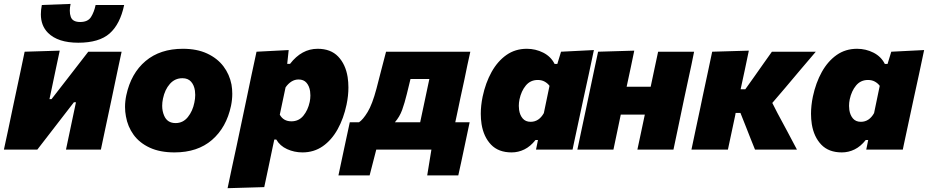

<svg xmlns="http://www.w3.org/2000/svg" viewBox="-27 -765 4746 982"><path d="M-7 0Q4.5 -52.5 15 -102Q25 -151 38.5 -214.5L49 -264Q66 -343 77 -395.5Q88 -448 99 -500.5L278.5 -506Q268.5 -459.5 259 -414.5Q249.5 -369.5 235.5 -302.5L226 -258H236.5L320 -365.5Q371.5 -431.5 424.5 -500.5H595Q587.5 -465.5 580.2 -431.5Q573 -397.5 564.5 -357.2Q556 -317 545 -264L534.5 -214.5Q521 -151.5 510.5 -102Q500 -52 489 0H310.5Q321 -49.5 330.5 -95Q340 -140 352 -197L361.5 -242H351L271 -138.5Q244.5 -104 217.5 -69.2Q190.5 -34.5 164 0ZM373.5 -546.5Q269 -546.5 218.5 -597Q182 -633.5 182 -692Q182 -714 187 -739.5L334 -745Q330 -726 330 -710.5Q330 -692.5 335 -679Q344 -652.5 383 -652.5Q422.5 -652.5 438.5 -678Q454.5 -703.5 462 -739.5H608Q587.5 -641.5 533.8 -594Q480 -546.5 373.5 -546.5Z M865.5 14.5Q791 14.5 738.8 -9.8Q686.5 -34 656.2 -75.8Q626 -117.5 617 -170Q612.5 -193.5 612.5 -218Q612.5 -247.5 619 -278Q643 -390 717.5 -452.8Q792 -515.5 908.5 -515.5Q980.5 -515.5 1032.5 -491.2Q1084.5 -467 1115.8 -425.8Q1147 -384.5 1157 -332.5Q1161 -309.5 1161 -285.5Q1161 -255 1154.5 -223.5Q1131 -113 1057.2 -49.2Q983.5 14.5 865.5 14.5ZM871 -135.5Q909 -135.5 933.8 -166.2Q958.5 -197 967 -240Q971.5 -260.5 971.5 -279.5Q971.5 -290.5 970 -301Q966 -329.5 950.2 -347.2Q934.5 -365 906 -365Q867.5 -365 841.8 -335.8Q816 -306.5 806.5 -260.5Q802.5 -241.5 802.5 -224Q802.5 -196.5 812.5 -173.5Q828.5 -135.5 871 -135.5Z M1137 197.5Q1148 144.5 1159.2 92.2Q1170.5 40 1184 -22.5L1235 -264.5Q1246.5 -321 1259 -379.5Q1271.5 -438 1285 -500.5L1449.5 -509L1442 -438.5H1456.5Q1516 -515.5 1597.5 -515.5Q1664.5 -515.5 1702.5 -475.8Q1740.5 -436 1751 -371Q1755 -345 1755 -317.5Q1755 -275.5 1745.5 -230Q1730.5 -159 1699.8 -103.8Q1669 -48.5 1623.8 -17Q1578.5 14.5 1520 14.5Q1478.5 14.5 1441.5 -2.2Q1404.5 -19 1386 -51.5H1376L1367.5 -12Q1356 42.5 1346 91Q1336 139.5 1324.5 192ZM1463.5 -144.5Q1501 -144.5 1524.5 -173Q1548 -201.5 1557 -243.5Q1560.5 -260.5 1560.5 -277Q1560.5 -288 1559 -298.5Q1555 -325 1540.5 -341.8Q1526 -358.5 1500 -358.5Q1480.5 -358.5 1463.5 -347.8Q1446.5 -337 1433.5 -318L1404 -178.5Q1422.5 -144.5 1463.5 -144.5Z M1704 132Q1711 99 1718 66Q1725 32.5 1732 0Q1739.5 -34.5 1747 -70Q1754.5 -105.5 1762 -139.5H1809Q1829.5 -153 1853.2 -192Q1877 -231 1898.5 -311.5Q1911.5 -362.5 1923.5 -408.5Q1935.5 -454.5 1947.5 -500.5H2378.5Q2370.5 -465 2363.2 -430.8Q2356 -396.5 2348 -357Q2339.5 -317 2328 -265L2317.5 -214.5Q2313 -193 2309 -174.5Q2305 -156 2301.5 -139.5H2375Q2360.5 -72.5 2345.5 0Q2338.5 32.5 2331.5 66Q2324 99.5 2317 132H2158L2179.5 0H1897.5L1863.5 132ZM2054 -285Q2042.5 -238 2029.8 -202.8Q2017 -167.5 1992.5 -139.5H2122Q2125.5 -156 2129.5 -175Q2133.5 -193.5 2138 -215L2148.5 -264.5Q2154.5 -293 2159.5 -316.5Q2164.5 -340 2169 -361H2072.5Q2068 -342.5 2063.5 -324Q2059 -305 2054 -285Z M2714.5 0Q2716 -6 2717 -12L2724.5 -49H2712Q2686 -16 2655 -0.8Q2624 14.5 2589.5 14.5Q2522.5 14.5 2484.5 -25.2Q2446.5 -65 2436 -130Q2432 -156 2432 -183Q2432 -225 2441.5 -271Q2456.5 -341.5 2487.2 -396.8Q2518 -452 2563.2 -483.8Q2608.5 -515.5 2667.5 -515.5Q2712 -515.5 2751.2 -495.8Q2790.5 -476 2809.5 -438H2823.5L2842.5 -500.5L3010.5 -509Q2997 -446 2984.5 -386Q2971.5 -325.5 2958 -264.5L2906 -22Q2903.5 -11 2901.5 0ZM2687 -142Q2729.5 -142 2754.5 -186.5L2783.5 -326Q2774 -339 2758.8 -347.5Q2743.5 -356 2723.5 -356Q2686 -356 2662.5 -327.8Q2639 -299.5 2630 -257Q2626.5 -240 2626.5 -223.5Q2626.5 -213 2628 -202.5Q2632 -176 2646.5 -159Q2661 -142 2687 -142Z M2926 0Q2937 -52.5 2947.5 -102Q2958 -151.5 2971.5 -214.5L2982 -264.5Q2993 -317 3001.5 -357.2Q3010 -397.5 3017.2 -431.5Q3024.5 -465.5 3032 -500.5L3217 -506Q3208 -462 3199 -419.5Q3190 -377 3178 -321.5H3301Q3312.5 -376 3321.2 -417.2Q3330 -458.5 3339 -500.5H3523Q3516 -465.5 3509 -431.5Q3501.5 -397.5 3493 -357.5Q3484.5 -317 3473 -264.5L3462.5 -214.5Q3449.5 -151.5 3439 -102Q3428.5 -52.5 3417.5 0H3233Q3242.5 -44.5 3251.5 -86.8Q3260.5 -129 3271 -179H3148Q3137.5 -129 3128.8 -87Q3120 -45 3110.5 0Z M3509.5 0Q3520.5 -52.5 3531 -102Q3541.5 -151 3555 -214.5L3567 -272.5Q3582.5 -345 3593.5 -396.5Q3604.5 -448 3615.5 -500.5L3803 -506Q3792.5 -456.5 3782.5 -408Q3772 -359.5 3761 -308.5H3785L3833 -376Q3855 -407.5 3877 -438.5Q3899 -469.5 3921 -500.5H4145.5Q4106.5 -454.5 4068 -409.5Q4029.5 -364 3990.5 -317.5L3923 -238.5L3949.5 -186.5Q3974.5 -140.5 3999.5 -93.5Q4024 -46.5 4049 0H3834.5Q3823 -28.5 3811.5 -57.2Q3800 -86 3789 -114.5L3760 -187.5H3735.5L3733.5 -176Q3723.5 -128.5 3714.5 -86.8Q3705.5 -45 3696 0Z M4403.5 0Q4405 -6 4406 -12L4413.5 -49H4401Q4375 -16 4344 -0.8Q4313 14.5 4278.5 14.5Q4211.5 14.5 4173.5 -25.2Q4135.5 -65 4125 -130Q4121 -156 4121 -183Q4121 -225 4130.5 -271Q4145.5 -341.5 4176.2 -396.8Q4207 -452 4252.2 -483.8Q4297.5 -515.5 4356.5 -515.5Q4401 -515.5 4440.2 -495.8Q4479.5 -476 4498.5 -438H4512.5L4531.5 -500.5L4699.5 -509Q4686 -446 4673.5 -386Q4660.5 -325.5 4647 -264.5L4595 -22Q4592.5 -11 4590.5 0ZM4376 -142Q4418.5 -142 4443.5 -186.5L4472.5 -326Q4463 -339 4447.8 -347.5Q4432.5 -356 4412.5 -356Q4375 -356 4351.5 -327.8Q4328 -299.5 4319 -257Q4315.5 -240 4315.5 -223.5Q4315.5 -213 4317 -202.5Q4321 -176 4335.5 -159Q4350 -142 4376 -142Z"/></svg>

Font: Heraclito ExtraBold
Style: Italic
Weight: 800
Italic angle: -12°
Designer: Kostas Bartsokas (font) & Cristiano Sobral (main changes)
Foundry: Kostas Bartsokas (font) & Cristiano Sobral (main changes)
Version: Version 1.00;July 8, 2020;FontCreator 13.0.0.2655 64-bit